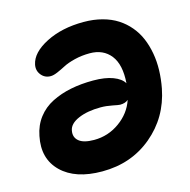

<svg xmlns="http://www.w3.org/2000/svg" viewBox="-106 -833 919 928"><g transform="rotate(-15 353.5 -368.5)"><path d="M293.9 -7.8Q159.7 -7.8 90.6 -75.4Q21.5 -143.1 43.9 -252Q53.7 -303.2 82.8 -341.1Q111.8 -378.9 155.5 -400.9Q199.2 -422.9 251 -433.3Q302.7 -443.8 363.8 -443.8Q422.9 -443.8 462.2 -429Q501.5 -414.1 516.1 -389.2Q522.9 -481.4 486.1 -528.3Q449.2 -575.2 381.8 -575.2Q341.3 -575.2 305.4 -566.2Q269.5 -557.1 248.8 -546.1Q228 -535.2 207 -526.1Q186 -517.1 171.9 -517.1Q142.6 -517.1 124.8 -539.3Q106.9 -561.5 112.8 -590.8Q124.5 -647.9 203.9 -688.5Q283.2 -729 392.1 -729Q442.4 -729 485.1 -717.5Q527.8 -706.1 560.1 -685.3Q592.3 -664.6 616.9 -635.3Q641.6 -606 656.5 -570.6Q671.4 -535.2 678.7 -494.4Q686 -453.6 684.8 -409.7Q683.6 -365.7 674.8 -319.8Q647.9 -182.1 543.7 -95Q439.5 -7.8 293.9 -7.8ZM202.1 -236.8Q195.8 -204.1 219 -184.6Q242.2 -165 294.9 -165Q365.2 -165 422.6 -206.1Q480 -247.1 501 -310.1Q486.3 -296.9 460 -296.9Q453.1 -296.9 423.1 -303Q393.1 -309.1 365.2 -309.1Q299.3 -309.1 253.7 -289.6Q208 -270 202.1 -236.8Z"/></g></svg>

Font: Shantell Sans Irregular Bouncy
Style: Italic
Weight: 800
Italic angle: -11.31°
Designer: Stephen Nixon, Anya Danilova, Shantell Martin
Foundry: Arrow Type
Version: Version 1.006;[9816181b4]